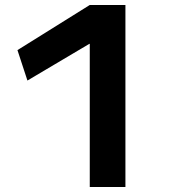

<svg xmlns="http://www.w3.org/2000/svg" viewBox="-20 -750 687 770"><path d="M340 0V-574H338L90 -427L50 -549L340 -730H483V0Z"/></svg>

Font: M PLUS 2
Style: Bold
Weight: 700
Designer: Coji Morishita
Foundry: UNDERFOREST DESIGN
Version: Version 1.001